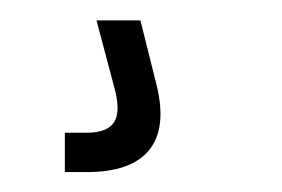

<svg xmlns="http://www.w3.org/2000/svg" viewBox="-20 -20 276 188"><path d="M43.5 148.5V110H64.5Q85.5 110 92 99.2Q98.5 88.5 91.5 64L74.5 0H117.5L133.5 64Q143.5 105.5 126 127Q108.5 148.5 65 148.5Z"/></svg>

Font: Big Shoulders Text ExtraLight
Style: Regular
Weight: 250
Version: Version 2.002